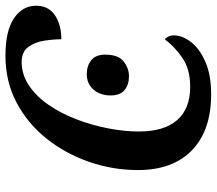

<svg xmlns="http://www.w3.org/2000/svg" viewBox="-64 -702 776 687"><g transform="rotate(-90 323.5 -358.0)"><path d="M330 10Q201 10 130 -58.5Q59 -127 59 -252Q59 -342 88.5 -427Q118 -512 172 -579.5Q226 -647 301 -686.5Q376 -726 468 -726Q557 -726 602 -695.5Q647 -665 647 -616Q647 -572 613 -549Q579 -526 527 -526Q527 -554 522 -587Q517 -620 499.5 -644Q482 -668 446 -668Q400 -668 361 -641.5Q322 -615 291.5 -570.5Q261 -526 240 -470.5Q219 -415 208 -357.5Q197 -300 197 -248Q197 -159 237.5 -112Q278 -65 357 -65Q421 -65 462 -94Q503 -123 527 -156Q532 -152 536.5 -143.5Q541 -135 541 -124Q541 -93 517 -62Q493 -31 446 -10.5Q399 10 330 10ZM395 -284Q364 -284 345 -300Q326 -316 326 -350Q326 -387 347 -411Q368 -435 402 -435Q432 -435 452 -419Q472 -403 472 -369Q472 -322 447.5 -303Q423 -284 395 -284Z"/></g></svg>

Font: Noto Serif SemiCondensed SemiBold
Style: Italic
Weight: 600
Width: 4
Italic angle: -12°
Designer: Monotype Design Team
Foundry: Monotype Imaging Inc.
Version: Version 2.014; ttfautohint (v1.8.4.7-5d5b)